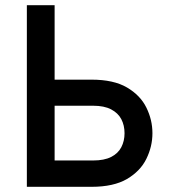

<svg xmlns="http://www.w3.org/2000/svg" viewBox="-20 -720 656 740"><path d="M83.5 0V-700H190.5V-413H333Q418 -413 469.5 -382.8Q521 -352.5 544.2 -305.2Q567.5 -258 567.5 -206.5Q567.5 -155.5 544.2 -108Q521 -60.5 469.5 -30.2Q418 0 333 0ZM190.5 -101.5H339Q381.5 -101.5 408.2 -115Q435 -128.5 447.5 -152.5Q460 -176.5 460 -206.5Q460 -237 447.5 -260.8Q435 -284.5 408.2 -298.5Q381.5 -312.5 339 -312.5H190.5Z"/></svg>

Font: Overpass Mono SemiBold
Style: Regular
Weight: 600
Monospace: yes
Designer: Delve Withrington, Dave Bailey
Foundry: Delve Fonts LLC
Version: Version 4.000